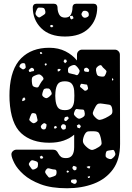

<svg xmlns="http://www.w3.org/2000/svg" viewBox="-20 -785 706 1025"><path d="M338 220Q253 220 196.5 198.5Q140 177 106 146.5Q72 116 57 86.5Q42 57 41 41Q40 30 48.5 22Q57 14 68 14H263Q274 14 280.5 19.5Q287 25 291 34Q298 47 306.5 53Q315 59 333 59Q376 59 376 0V-66Q353 -46 320 -34.5Q287 -23 243 -23Q149 -23 93.5 -73.5Q38 -124 31 -249Q30 -275 31 -300Q37 -418 93 -474Q149 -530 243 -530Q292 -530 329.5 -511Q367 -492 391 -462V-493Q391 -504 399 -512Q407 -520 418 -520H593Q604 -520 612 -512Q620 -504 620 -493L621 -17Q621 67 583 119Q545 171 481 195.5Q417 220 338 220ZM201 -507 193 -506 194 -499 199 -496 206 -500ZM334 -466 325 -468 319 -458 327 -447 337 -456ZM226 -448 219 -444V-439L224 -434L230 -440ZM106 -448Q91 -449 85 -435Q82 -428 86 -425.5Q90 -423 96 -418Q103 -412 110 -417Q119 -422 117 -430Q115 -438 114.5 -442.5Q114 -447 106 -448ZM392 -428Q384 -437 377.5 -438Q371 -439 360 -434Q349 -429 345.5 -423.5Q342 -418 343 -406Q344 -395 350.5 -394Q357 -393 367 -390Q379 -388 386.5 -384.5Q394 -381 400 -392Q407 -404 404 -410.5Q401 -417 392 -428ZM538 -417Q528 -425 523.5 -433Q519 -441 507 -434Q495 -426 493 -418Q491 -410 495 -396Q498 -383 504.5 -380Q511 -377 524 -376Q535 -375 538.5 -379.5Q542 -384 546 -394Q550 -403 547.5 -407Q545 -411 538 -417ZM448 -421Q442 -426 433 -421Q427 -417 429 -408Q431 -402 440 -402Q445 -402 449 -401Q453 -400 455 -405Q457 -411 455 -414Q453 -417 448 -421ZM154 -422Q148 -425 142 -419Q138 -415 135 -412.5Q132 -410 135 -404Q138 -399 141.5 -401Q145 -403 150 -404Q155 -405 158 -405Q161 -405 162 -410Q163 -417 154 -422ZM305 -414 295 -418 287 -414 289 -403 298 -406ZM207 -376Q196 -388 188 -388Q180 -388 165 -381Q153 -376 151 -369Q149 -362 150 -349Q151 -335 154 -328.5Q157 -322 171 -319Q183 -316 186.5 -323Q190 -330 196 -340Q203 -352 209.5 -358.5Q216 -365 207 -376ZM585 -363 578 -368V-355L584 -357ZM326 -197Q352 -197 363 -210Q374 -223 376 -247Q377 -255 377 -274.5Q377 -294 376 -301Q374 -325 363 -338Q352 -351 326 -351Q298 -351 288 -335.5Q278 -320 276 -293Q274 -274 276 -255Q278 -228 288 -212.5Q298 -197 326 -197ZM447 -326Q446 -333 442.5 -333.5Q439 -334 432 -335Q423 -336 417.5 -337.5Q412 -339 409 -331Q405 -323 409.5 -319.5Q414 -316 421 -310Q427 -304 431 -301.5Q435 -299 443 -303Q450 -308 450 -313Q450 -318 447 -326ZM254 -294Q250 -305 245 -309.5Q240 -314 227 -313Q216 -312 213 -306.5Q210 -301 207 -290Q204 -280 206 -275Q208 -270 216 -265Q224 -260 229 -261Q234 -262 242 -268Q250 -275 254 -279.5Q258 -284 254 -294ZM109 -266 100 -258 98 -245 110 -248 116 -256ZM579 -203Q576 -224 563.5 -226Q551 -228 530 -231Q514 -234 505.5 -231.5Q497 -229 489 -214Q479 -196 476 -185Q473 -174 487 -160Q502 -144 513 -145Q524 -146 543 -155Q563 -165 573 -173Q583 -181 579 -203ZM431 -189Q429 -200 422.5 -200Q416 -200 406 -201Q396 -202 390.5 -203Q385 -204 380 -195Q375 -184 374.5 -177.5Q374 -171 384 -162Q393 -153 400 -151.5Q407 -150 419 -157Q430 -163 432 -170Q434 -177 431 -189ZM177 -160Q175 -170 172.5 -175Q170 -180 160 -181Q150 -182 147.5 -176.5Q145 -171 141 -162Q138 -153 136.5 -148Q135 -143 143 -137Q151 -129 157 -127.5Q163 -126 172 -132Q181 -138 180.5 -144Q180 -150 177 -160ZM345 -158Q343 -163 340 -162.5Q337 -162 332 -161Q325 -160 324 -153Q323 -148 322.5 -145Q322 -142 327 -140Q331 -137 333.5 -139Q336 -141 340 -145Q344 -149 346 -151.5Q348 -154 345 -158ZM223 -125Q217 -129 213.5 -127Q210 -125 205 -121Q200 -116 198.5 -113Q197 -110 199 -104Q204 -93 215 -94Q222 -95 223.5 -98Q225 -101 227 -107Q228 -114 228.5 -118Q229 -122 223 -125ZM323 -121Q314 -124 309 -117Q302 -108 308 -101Q311 -96 314 -94Q317 -92 324 -94Q330 -96 331 -99Q332 -102 332 -109Q332 -118 323 -121ZM412 -112 402 -122 390 -115 394 -103 406 -100ZM279 -113 270 -110 268 -100 278 -99 284 -105ZM485 -84Q463 -85 450.5 -83.5Q438 -82 429 -61Q420 -38 423.5 -25.5Q427 -13 446 3Q464 18 476 15Q488 12 507 0Q523 -10 522.5 -20.5Q522 -31 518 -49Q514 -66 508.5 -74.5Q503 -83 485 -84ZM592 24Q588 14 581.5 15.5Q575 17 564 18Q556 19 551.5 21Q547 23 545 32Q543 43 544 49Q545 55 554 60Q565 65 571 64.5Q577 64 586 55Q594 47 595.5 41Q597 35 592 24ZM211 54 202 46 192 52 197 62H206ZM183 92Q183 81 177 78Q171 75 160 72Q152 69 147.5 71.5Q143 74 138 82Q133 88 134 92.5Q135 97 140 104Q146 112 149.5 117Q153 122 163 119Q174 115 178.5 110Q183 105 183 92ZM381 103Q377 101 374.5 100.5Q372 100 370 103Q364 110 368 116Q374 126 381 124Q387 122 388 119Q389 116 389 111Q389 106 387 105Q385 104 381 103ZM462 103 452 102 442 106 450 113 459 114ZM250 116Q241 113 236 113.5Q231 114 225 122Q220 130 221 134.5Q222 139 228 147Q235 156 239 160.5Q243 165 253 161Q267 157 274.5 153Q282 149 282 134Q282 120 272.5 120Q263 120 250 116ZM349 131 342 125 336 128V134L342 137ZM461 155 448 158 450 165H458ZM389 178Q387 173 383.5 172.5Q380 172 375 173Q368 174 364.5 174Q361 174 359 180Q358 187 361 189Q364 191 370 194Q378 199 385 194Q392 187 389 178ZM327 -590Q245 -590 200 -634.5Q155 -679 155 -746Q155 -754 160 -759.5Q165 -765 174 -765H268Q277 -765 282 -759.5Q287 -754 287 -746Q287 -724 296 -707.5Q305 -691 327 -691Q350 -691 358.5 -707.5Q367 -724 367 -746Q367 -754 372 -759.5Q377 -765 386 -765H480Q489 -765 494 -759.5Q499 -754 499 -746Q499 -679 454.5 -634.5Q410 -590 327 -590ZM205 -744Q193 -745 187 -744.5Q181 -744 176 -733Q170 -721 169.5 -713.5Q169 -706 179 -697Q188 -689 194.5 -693.5Q201 -698 211 -704Q219 -709 221 -712.5Q223 -716 222 -725Q220 -734 217 -738.5Q214 -743 205 -744ZM439 -727Q431 -728 426.5 -727Q422 -726 418 -718Q414 -711 415 -707Q416 -703 421 -696Q429 -687 442 -692Q449 -695 452 -698.5Q455 -702 454 -710Q453 -723 439 -727ZM367 -701 353 -699 355 -687 362 -681 373 -688ZM258 -652 249 -651V-641L258 -639L265 -646Z"/></svg>

Font: Rubik Moonrocks
Style: Regular
Weight: 400
Designer: Hubert and Fischer, NaN
Foundry: Hubert and Fischer, NaN
Version: Version 2.200